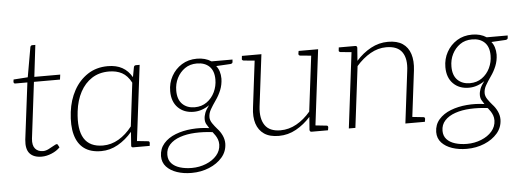

<svg xmlns="http://www.w3.org/2000/svg" viewBox="-53 -826 3186 1167"><g transform="rotate(-5 1540.0 -243.0)"><path d="M174 8Q125 8 101 -19Q77 -46 83 -104L126 -449H52Q47 -449 44.5 -452Q42 -455 42 -460L44 -474L131 -480L163 -662Q166 -672 175 -672H194L171 -479H329L325 -449H166L124 -106Q120 -65 137 -45Q154 -25 185 -25Q201 -25 219 -34Q237 -43 251.5 -51.5Q266 -60 271 -60Q275 -60 277 -56L286 -39Q266 -18 234.5 -5Q203 8 174 8Z M537 6Q473 6 433.5 -23Q394 -52 378.5 -108.5Q363 -165 373 -247Q382 -320 414 -378Q446 -436 498.5 -470.5Q551 -505 621 -505Q673 -505 709 -485Q745 -465 768 -425L779 -484Q781 -496 793 -496H815L754 0H732Q720 0 721 -12L727 -95Q688 -49 639.5 -21.5Q591 6 537 6ZM551 -27Q601 -27 646.5 -53.5Q692 -80 729 -128L761 -392Q738 -436 704.5 -454Q671 -472 625 -472Q565 -472 521 -443.5Q477 -415 450 -364.5Q423 -314 415 -247Q402 -137 436 -82Q470 -27 551 -27ZM741 0 750 -37 825 -29Q830 -29 832.5 -26Q835 -23 835 -18L833 0Z M1073 186Q1024 186 984 172.5Q944 159 920 133Q896 107 896 68Q897 23 924.5 -8.5Q952 -40 997 -57.5Q1042 -75 1096 -79.5Q1150 -84 1203 -76Q1194 -89 1187 -102Q1180 -115 1180 -132Q1180 -151 1187.5 -170.5Q1195 -190 1214 -215Q1193 -200 1168.5 -191.5Q1144 -183 1118 -183Q1059 -183 1022.5 -219.5Q986 -256 986 -320Q986 -370 1009 -411.5Q1032 -453 1072 -478Q1112 -503 1165 -503Q1190 -503 1212 -497Q1234 -491 1252 -479H1380L1379 -465Q1379 -455 1366 -453L1278 -448Q1290 -434 1296.5 -413.5Q1303 -393 1303 -369Q1302 -332 1289 -300Q1276 -268 1256 -240Q1237 -213 1223.5 -189.5Q1210 -166 1210 -142Q1210 -123 1223 -104Q1236 -85 1251 -68Q1269 -49 1280.5 -24.5Q1292 0 1292 26Q1291 74 1260.5 109.5Q1230 145 1180.5 165.5Q1131 186 1073 186ZM1077 156Q1123 156 1164 139.5Q1205 123 1229.5 94.5Q1254 66 1255 29Q1255 11 1250 -2.5Q1245 -16 1237.5 -27.5Q1230 -39 1221 -50Q1165 -57 1114 -54.5Q1063 -52 1022.5 -38Q982 -24 958.5 1.5Q935 27 935 64Q935 95 953.5 115.5Q972 136 1004.5 146Q1037 156 1077 156ZM1127 -210Q1169 -210 1200.5 -232.5Q1232 -255 1249 -291Q1266 -327 1266 -367Q1266 -420 1238 -447Q1210 -474 1162 -474Q1119 -474 1088.5 -452.5Q1058 -431 1040.5 -396.5Q1023 -362 1023 -320Q1023 -266 1051.5 -238Q1080 -210 1127 -210Z M1621 8Q1565 8 1531.5 -15Q1498 -38 1484.5 -79.5Q1471 -121 1479 -179L1518 -496H1558L1519 -179Q1511 -107 1539 -66Q1567 -25 1634 -25Q1685 -25 1731.5 -51Q1778 -77 1817 -123L1863 -496H1904L1843 0H1821Q1810 0 1809 -12L1815 -91Q1776 -47 1726.5 -19.5Q1677 8 1621 8ZM1830 0 1839 -37 1914 -29Q1919 -29 1921.5 -26Q1924 -23 1924 -18L1921 0ZM1531 -496 1522 -460 1446 -467Q1442 -468 1439 -470.5Q1436 -473 1437 -478L1439 -496ZM1876 -496 1867 -460 1792 -467Q1787 -468 1784.5 -470.5Q1782 -473 1782 -478L1785 -496Z M2048 0 2109 -496H2130Q2142 -496 2142 -484L2136 -405Q2176 -450 2225.5 -477Q2275 -504 2331 -504Q2386 -504 2419.5 -481.5Q2453 -459 2466.5 -417Q2480 -375 2473 -317L2434 0H2393L2432 -317Q2442 -391 2414 -431.5Q2386 -472 2317 -472Q2267 -472 2220.5 -445.5Q2174 -419 2134 -373L2088 0ZM2421 0 2430 -37 2505 -29Q2510 -29 2512.5 -26Q2515 -23 2515 -18L2512 0ZM2122 -496 2113 -460 2037 -467Q2033 -468 2030 -470.5Q2027 -473 2028 -478L2030 -496Z M2752 186Q2703 186 2663 172.5Q2623 159 2599 133Q2575 107 2575 68Q2576 23 2603.5 -8.5Q2631 -40 2676 -57.5Q2721 -75 2775 -79.5Q2829 -84 2882 -76Q2873 -89 2866 -102Q2859 -115 2859 -132Q2859 -151 2866.5 -170.5Q2874 -190 2893 -215Q2872 -200 2847.5 -191.5Q2823 -183 2797 -183Q2738 -183 2701.5 -219.5Q2665 -256 2665 -320Q2665 -370 2688 -411.5Q2711 -453 2751 -478Q2791 -503 2844 -503Q2869 -503 2891 -497Q2913 -491 2931 -479H3059L3058 -465Q3058 -455 3045 -453L2957 -448Q2969 -434 2975.5 -413.5Q2982 -393 2982 -369Q2981 -332 2968 -300Q2955 -268 2935 -240Q2916 -213 2902.5 -189.5Q2889 -166 2889 -142Q2889 -123 2902 -104Q2915 -85 2930 -68Q2948 -49 2959.5 -24.5Q2971 0 2971 26Q2970 74 2939.5 109.5Q2909 145 2859.5 165.5Q2810 186 2752 186ZM2756 156Q2802 156 2843 139.5Q2884 123 2908.5 94.5Q2933 66 2934 29Q2934 11 2929 -2.5Q2924 -16 2916.5 -27.5Q2909 -39 2900 -50Q2844 -57 2793 -54.5Q2742 -52 2701.5 -38Q2661 -24 2637.5 1.5Q2614 27 2614 64Q2614 95 2632.5 115.5Q2651 136 2683.5 146Q2716 156 2756 156ZM2806 -210Q2848 -210 2879.5 -232.5Q2911 -255 2928 -291Q2945 -327 2945 -367Q2945 -420 2917 -447Q2889 -474 2841 -474Q2798 -474 2767.5 -452.5Q2737 -431 2719.5 -396.5Q2702 -362 2702 -320Q2702 -266 2730.5 -238Q2759 -210 2806 -210Z"/></g></svg>

Font: Aleo ExtraLight
Style: Italic
Weight: 250
Italic angle: -7°
Designer: Alessio Laiso
Foundry: Alessio Laiso
Version: Version 2.001;gftools[0.9.29]